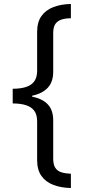

<svg xmlns="http://www.w3.org/2000/svg" viewBox="-20 -812 431 967"><path d="M44 -365Q84 -365 111.5 -374Q139 -383 153 -403Q167 -423 167 -455V-651Q167 -701 189 -731.5Q211 -762 249.5 -776.5Q288 -791 337 -792V-720Q310 -720 290 -713.5Q270 -707 259 -691.5Q248 -676 248 -645V-450Q248 -400 221 -370.5Q194 -341 142 -330V-325Q194 -315 221 -286Q248 -257 248 -206V-13Q248 18 259 34Q270 50 290 56Q310 62 337 63V135Q288 134 249.5 119.5Q211 105 189 74.5Q167 44 167 -6V-201Q167 -234 153 -253.5Q139 -273 111.5 -282Q84 -291 44 -291Z"/></svg>

Font: hexlmalayalam05
Style: Book
Weight: 400
Designer: Jelle Bosma - Monotype Design Team
Foundry: Monotype Imaging Inc.
Version: Version 2.003